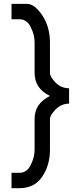

<svg xmlns="http://www.w3.org/2000/svg" viewBox="-20 -780 420 1000"><path d="M120.1 -759.8Q160.2 -759.8 200.2 -700.2Q240.2 -639.6 240.2 -559.6Q240.2 -506.8 240.2 -400.4Q240.2 -379.9 269.5 -349.6Q299.8 -320.3 339.8 -320.3Q339.8 -293 339.8 -240.2Q299.8 -240.2 269.5 -210Q240.2 -179.7 240.2 -160.2Q240.2 -120.1 240.2 -80.1Q240.2 -40 240.2 0Q240.2 80.1 200.2 139.6Q160.2 200.2 80.1 200.2Q66.4 200.2 40 200.2Q40 179.7 40 120.1Q49.8 120.1 80.1 120.1Q120.1 120.1 139.6 80.1Q160.2 40 160.2 0Q160.2 -53.7 160.2 -160.2Q160.2 -200.2 179.7 -230.5Q200.2 -259.8 240.2 -280.3Q200.2 -299.8 179.7 -330.1Q160.2 -360.4 160.2 -400.4Q160.2 -453.1 160.2 -559.6Q160.2 -599.6 139.6 -639.6Q120.1 -679.7 80.1 -679.7Q66.4 -679.7 40 -679.7Q40 -700.2 40 -759.8Q59.6 -759.8 120.1 -759.8Z"/></svg>

Font: Alibu-Mazigh Belkasim 1
Style: Bold
Weight: 400
Designer: Mazigh Moubarik Belkasim
Version: Version 1.0